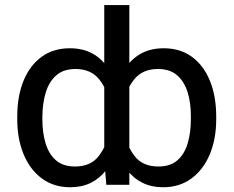

<svg xmlns="http://www.w3.org/2000/svg" viewBox="-20 -748 945 777"><path d="M855 -275.4V-265.6Q855 -185.5 828.9 -123.3Q802.7 -61 754.6 -25.6Q706.5 9.8 639.6 9.8Q593.3 9.8 556.9 -8.1Q520.5 -25.9 494.6 -60.1Q468.8 -94.2 452.9 -143.6Q437 -192.9 431.2 -256.3V-286.1Q439 -370.1 464.4 -429.7Q489.7 -489.3 534.2 -521Q578.6 -552.7 642.6 -552.7Q709 -552.7 756.3 -518.3Q803.7 -483.9 829.3 -421.6Q855 -359.4 855 -275.4ZM752.4 -265.6V-275.4Q752.9 -329.6 739.7 -373.3Q726.6 -417 697.3 -442.9Q668 -468.8 619.1 -468.8Q557.1 -468.8 523.4 -427.2Q489.7 -385.7 479 -324.7V-217.8Q493.2 -157.2 525.4 -115.7Q557.6 -74.2 621.1 -74.2Q669.4 -74.2 698.2 -99.6Q727.1 -125 739.7 -168.5Q752.4 -211.9 752.4 -265.6ZM401.9 -103.5V-727.5H503.4V0H410.2ZM49.8 -265.6V-275.4Q49.8 -359.4 75.4 -421.6Q101.1 -483.9 148.7 -518.3Q196.3 -552.7 262.7 -552.7Q326.7 -552.7 370.8 -521Q415 -489.3 440.4 -429.7Q465.8 -370.1 472.7 -286.1V-256.3Q467.3 -192.9 451.7 -143.6Q436 -94.2 409.9 -60.1Q383.8 -25.9 347.4 -8.1Q311 9.8 264.2 9.8Q197.8 9.8 149.7 -25.6Q101.6 -61 75.7 -123.3Q49.8 -185.5 49.8 -265.6ZM151.4 -275.4V-265.6Q151.4 -211.9 164.3 -168.5Q177.2 -125 206.1 -99.6Q234.9 -74.2 283.7 -74.2Q346.7 -74.2 378.9 -115.7Q411.1 -157.2 424.8 -217.8V-324.7Q415 -385.3 381.3 -427Q347.7 -468.8 285.6 -468.8Q236.8 -468.8 207.5 -442.9Q178.2 -417 165 -373.3Q151.9 -329.6 151.4 -275.4Z"/></svg>

Font: Adwaita Sans
Style: Regular
Weight: 400
Designer: Rasmus Andersson
Foundry: rsms
Version: Version 4.001;git-9221beed3